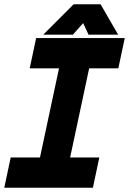

<svg xmlns="http://www.w3.org/2000/svg" viewBox="-37 -878 604 898"><path d="M-17 0 13 -141.5H150L239 -558.5H102L132 -700H546.5L516.5 -558.5H380L291 -141.5H427.5L397.5 0ZM61 -71H350H205.5L324.5 -629.5H469H180H324.5L205.5 -71H61ZM307.5 -858H433.5L515.5 -716H377L352 -770L304 -716H165.5ZM333 -819 278 -761 333 -819H390L420 -761L390 -819Z"/></svg>

Font: Tourney Thin Black
Style: Italic
Weight: 900
Italic angle: -12°
Version: Version 1.015